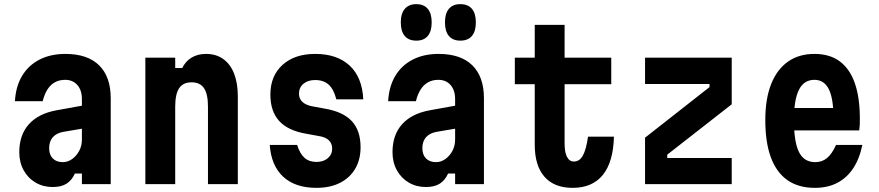

<svg xmlns="http://www.w3.org/2000/svg" viewBox="-20 -888 4240 926"><path d="M385 -380V-269L285 -252Q252 -246 234.5 -226Q217 -206 217 -173Q217 -142 234.5 -124Q252 -106 283 -106Q307 -106 328 -121Q349 -136 362 -160.5Q375 -185 375 -215V-410Q375 -453 353 -478Q331 -503 294 -503Q266 -503 244.5 -491Q223 -479 208.5 -456Q194 -433 186 -400H52Q56 -471 86.5 -522Q117 -573 170.5 -600.5Q224 -628 295 -628Q402 -628 458 -573Q514 -518 514 -414V0H375V-51H341Q327 -19 301.5 -2.5Q276 14 234 14Q188 14 151.5 -7.5Q115 -29 94 -67Q73 -105 73 -154Q73 -237 119 -288.5Q165 -340 252 -356Z M681 0V-610H825V-560H859Q875 -593 904.5 -610.5Q934 -628 974 -628Q1022 -628 1056.5 -603.5Q1091 -579 1109 -533Q1127 -487 1127 -423V0H983V-374Q983 -434 964 -462.5Q945 -491 904 -491Q863 -491 844 -462.5Q825 -434 825 -374V0Z M1413 -189Q1426 -147 1448.5 -127Q1471 -107 1506 -107Q1540 -107 1561 -125Q1582 -143 1582 -171Q1582 -196 1566 -211.5Q1550 -227 1517 -232L1457 -243Q1369 -258 1326.5 -304.5Q1284 -351 1284 -432Q1284 -522 1342.5 -575Q1401 -628 1500 -628Q1606 -628 1666.5 -571.5Q1727 -515 1732 -409H1602Q1590 -457 1565.5 -479.5Q1541 -502 1500 -502Q1465 -502 1443.5 -484Q1422 -466 1422 -436Q1422 -412 1438.5 -396.5Q1455 -381 1487 -375L1547 -364Q1635 -349 1677 -303.5Q1719 -258 1719 -178Q1719 -118 1693 -74Q1667 -30 1619.5 -6Q1572 18 1506 18Q1404 18 1346 -35.5Q1288 -89 1281 -189Z M2185 -380V-269L2085 -252Q2052 -246 2034.5 -226Q2017 -206 2017 -173Q2017 -142 2034.5 -124Q2052 -106 2083 -106Q2107 -106 2128 -121Q2149 -136 2162 -160.5Q2175 -185 2175 -215V-410Q2175 -453 2153 -478Q2131 -503 2094 -503Q2066 -503 2044.5 -491Q2023 -479 2008.5 -456Q1994 -433 1986 -400H1852Q1856 -471 1886.5 -522Q1917 -573 1970.5 -600.5Q2024 -628 2095 -628Q2202 -628 2258 -573Q2314 -518 2314 -414V0H2175V-51H2141Q2127 -19 2101.5 -2.5Q2076 14 2034 14Q1988 14 1951.5 -7.5Q1915 -29 1894 -67Q1873 -105 1873 -154Q1873 -237 1919 -288.5Q1965 -340 2052 -356ZM1988 -692Q1951 -692 1932 -714.5Q1913 -737 1913 -780Q1913 -823 1932.5 -845.5Q1952 -868 1988 -868Q2024 -868 2043 -845.5Q2062 -823 2062 -780Q2062 -737 2043 -714.5Q2024 -692 1988 -692ZM2200 -692Q2164 -692 2145 -714.5Q2126 -737 2126 -780Q2126 -823 2145 -845.5Q2164 -868 2200 -868Q2237 -868 2256 -845.5Q2275 -823 2275 -780Q2275 -737 2256 -714.5Q2237 -692 2200 -692Z M2703 -768V-610H2928V-482H2703V-195Q2703 -154 2714.5 -131.5Q2726 -109 2748 -109Q2775 -109 2791 -137.5Q2807 -166 2816 -229H2941Q2938 -107 2887.5 -44.5Q2837 18 2742 18Q2653 18 2606 -35.5Q2559 -89 2559 -190V-482H2463V-610H2559V-768Z M3091 -610H3509V-385L3198 -142V-126H3509V0H3091V-224L3402 -468V-483H3091Z M3777 -367H4051L4000 -315Q4000 -412 3977.5 -457.5Q3955 -503 3908 -503Q3857 -503 3833 -454.5Q3809 -406 3809 -309Q3809 -205 3833 -155.5Q3857 -106 3912 -106Q3945 -106 3969 -126Q3993 -146 4012 -189H4139Q4125 -121 4094 -75Q4063 -29 4017 -5.5Q3971 18 3910 18Q3831 18 3778 -19Q3725 -56 3698 -128.5Q3671 -201 3671 -309Q3671 -411 3699 -482Q3727 -553 3780 -590.5Q3833 -628 3908 -628Q3981 -628 4029.5 -592.5Q4078 -557 4102.5 -487.5Q4127 -418 4127 -315Q4127 -298 4126.5 -285.5Q4126 -273 4124 -259H3777Z"/></svg>

Font: Martian Mono Condensed SemiBold
Style: Regular
Weight: 600
Width: 3
Designer: Roman Shamin
Foundry: Evil Martians
Version: Version 1.000